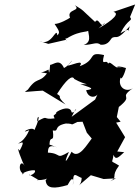

<svg xmlns="http://www.w3.org/2000/svg" viewBox="-20 -805 624 858"><path d="M504 -128 539 -192 499 -257 519 -261 502 -282 511 -327C583 -384 505 -362 574 -411C543 -390 504 -415 519 -459C521 -444 536 -471 543 -501C484 -520 503 -491 527 -508C498 -483 474 -541 463 -520C456 -545 430 -502 445 -559C368 -576 416 -538 336 -509C361 -544 294 -510 282 -512C324 -562 289 -511 266 -501C246 -545 222 -517 204 -515C202 -494 200 -464 197 -494C150 -470 149 -487 190 -477C154 -430 145 -467 99 -396C156 -426 117 -418 91 -394L141 -398L171 -400L273 -338C226 -382 264 -367 235 -385C275 -448 303 -472 312 -452C365 -422 394 -429 339 -429C375 -416 413 -408 365 -402C375 -361 414 -369 419 -390L405 -360L300 -283C335 -354 318 -295 300 -303C294 -343 220 -302 232 -300C222 -286 215 -295 224 -276C166 -268 201 -293 147 -263C142 -287 170 -303 134 -224C121 -244 59 -202 113 -224C113 -237 102 -184 61 -164C73 -163 97 -187 68 -132C48 -164 81 -76 90 -64C67 -101 57 -32 88 -29C58 -18 100 -47 135 -44C145 -32 107 -14 111 -25C176 14 147 -6 145 0C206 1 206 -27 184 0C187 40 223 39 282 22C314 -38 306 22 306 22C306 -49 317 -17 353 -7C333 -68 359 2 332 24L386 -22L443 -5L498 -8L473 5C509 -17 473 -13 512 -65C468 -93 483 -70 487 -113C497 -88 509 -101 535 -125ZM201 -159C203 -207 224 -159 216 -222C248 -216 215 -241 274 -253C318 -253 286 -241 326 -260L349 -261L368 -212L390 -186C371 -163 332 -91 300 -127C268 -66 267 -80 288 -126C226 -90 258 -120 194 -123C195 -145 198 -161 236 -146ZM449 -703C430 -670 422 -733 405 -707C341 -765 359 -755 314 -782C345 -754 276 -766 293 -726C287 -721 246 -698 224 -698C244 -667 250 -660 236 -647C232 -690 212 -594 155 -622L196 -609L275 -627C291 -603 262 -640 278 -633C346 -676 383 -654 378 -678C363 -666 401 -621 354 -604C397 -605 411 -620 430 -605C469 -603 473 -633 483 -637C504 -646 502 -621 560 -688C541 -637 585 -697 518 -656C552 -724 575 -709 561 -729L584 -785L487 -752C527 -742 447 -693 420 -678Z"/></svg>

Font: Asimov Aggro
Style: It
Weight: 500
Designer: Google
Version: Version 2.000980; 2014